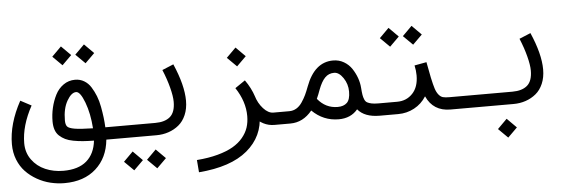

<svg xmlns="http://www.w3.org/2000/svg" viewBox="-113 -722 3345 1136"><g transform="rotate(-5 1559.5 -154.5)"><path d="M424.8 -61.5Q418.9 -149.4 393.6 -216.6Q368.2 -283.7 343.8 -283.7Q315.4 -283.7 289.3 -238.3Q263.2 -192.9 263.2 -122.6Q263.2 -97.2 272.7 -85.9Q282.2 -74.7 316.2 -68.8Q350.1 -63 424.8 -61.5ZM498 -61H530.3V12.2H497.6Q487.3 119.6 416.3 183.3Q345.2 247.1 229 247.1Q187 247.1 145.8 237.1Q104.5 227.1 66.9 205.8Q29.3 184.6 0.7 154.8Q-27.8 125 -44.7 82.8Q-61.5 40.5 -61.5 -8.8Q-61.5 -130.4 10.3 -261.7L74.7 -227.5Q11.7 -112.3 11.7 -8.8Q11.7 47.4 42.5 89.6Q73.2 131.8 122.1 152.8Q170.9 173.8 229 173.8Q317.9 173.8 366.7 131.8Q415.5 89.8 424.3 11.7Q386.2 11.2 358.4 9Q330.6 6.8 302.2 1.5Q273.9 -3.9 254.9 -13.2Q235.8 -22.5 220.2 -36.9Q204.6 -51.3 197.3 -72.8Q189.9 -94.2 189.9 -122.6Q189.9 -163.6 199.2 -203.6Q208.5 -243.7 226.3 -278.8Q244.1 -314 274.7 -335.4Q305.2 -356.9 343.8 -356.9Q373.5 -356.9 397.7 -342.5Q421.9 -328.1 437.7 -302.7Q453.6 -277.3 465.1 -248.3Q476.6 -219.2 483.2 -183.3Q489.7 -147.5 493.2 -119.1Q496.6 -90.8 498 -61ZM358.4 -504.4 414.6 -560.5 470.7 -504.4 414.6 -448.7ZM221.7 -504.4 277.8 -560.5 334 -504.4 277.8 -448.7Z M727.1 151.9 783.2 95.7 839.4 151.9 783.2 207.5ZM590.3 151.9 646.5 95.7 702.6 151.9 646.5 207.5ZM530.3 -61H794.9Q852.5 -61 883.3 -87.6Q914.1 -114.3 914.1 -176.3Q914.1 -209 900.6 -261Q887.2 -313 863.8 -369.1L931.2 -397Q987.3 -268.1 987.3 -176.3Q987.3 -128.9 971.4 -92Q955.6 -55.2 928.5 -33Q901.4 -10.7 867.4 0.7Q833.5 12.2 794.9 12.2H530.3Q515.1 12.2 504.4 1.5Q493.7 -9.3 493.7 -24.4Q493.7 -39.6 504.4 -50.3Q515.1 -61 530.3 -61Z M1250 -407.7 1306.2 -463.9 1362.3 -407.7 1306.2 -352.1ZM1590.8 -61V12.2H1496.1Q1461.4 12.2 1431.4 -3.2Q1401.4 -18.6 1380.9 -43.7Q1360.4 -68.8 1346.4 -95.2Q1332.5 -121.6 1324.2 -149.4L1394.5 -169.9Q1407.7 -125 1436.8 -93Q1465.8 -61 1496.1 -61ZM1284.7 -224.6 1344.7 -265.6Q1413.6 -169.4 1413.6 -54.2Q1413.6 72.8 1315.7 155Q1217.8 237.3 1026.9 252.4L1021 179.2Q1090.8 173.8 1145.5 158.9Q1200.2 144 1236.6 122.8Q1272.9 101.6 1296.4 73.2Q1319.8 44.9 1330.1 13.7Q1340.3 -17.6 1340.3 -54.2Q1340.3 -141.1 1284.7 -224.6Z M1590.8 -61Q1613.8 -61 1633.1 -72.5Q1652.3 -84 1667 -105.7Q1681.6 -127.4 1691.4 -147.9Q1701.2 -168.5 1711.9 -197.3Q1764.2 -337.4 1874.5 -337.4Q1909.7 -337.4 1938.5 -320.6Q1967.3 -303.7 1985.1 -276.9Q2002.9 -250 2013.4 -220.5Q2023.9 -190.9 2025.9 -161.6Q2027.8 -134.8 2030.3 -119.9Q2032.7 -105 2038.3 -91.8Q2043.9 -78.6 2054.2 -73Q2064.5 -67.4 2080.3 -64.2Q2096.2 -61 2121.1 -61V12.2Q2032.2 12.2 1991.2 -37.1Q1950.2 12.2 1878.4 12.2Q1787.1 12.2 1720.2 -53.7Q1666.5 12.2 1590.8 12.2Q1575.7 12.2 1564.9 1.5Q1554.2 -9.3 1554.2 -24.4Q1554.2 -39.6 1564.9 -50.3Q1575.7 -61 1590.8 -61ZM1953.1 -146Q1953.1 -190.9 1928.2 -227.5Q1903.3 -264.2 1874.5 -264.2Q1841.8 -264.2 1820.1 -241.9Q1798.3 -219.7 1780.3 -171.9Q1770.5 -144 1759.3 -119.6Q1807.1 -61 1878.4 -61Q1914.1 -61 1933.6 -79.8Q1953.1 -98.6 1953.1 -146Z M2298.8 -444.8 2355 -501 2411.1 -444.8 2355 -389.2ZM2162.1 -444.8 2218.3 -501 2274.4 -444.8 2218.3 -389.2ZM2121.1 -61H2231Q2287.1 -61 2323.2 -99.4Q2359.4 -137.7 2359.4 -206.5Q2359.4 -234.9 2352.5 -266.1L2424.3 -279.3Q2436.5 -211.9 2442.4 -185.5Q2451.7 -142.6 2459 -119.9Q2466.3 -97.2 2478 -82.8Q2489.7 -68.4 2503.4 -64.7Q2517.1 -61 2541.5 -61H2651.4V12.2H2541.5Q2439.5 12.2 2398.4 -78.6Q2371.1 -35.2 2326.9 -11.5Q2282.7 12.2 2231 12.2H2121.1Q2106 12.2 2095.2 1.5Q2084.5 -9.3 2084.5 -24.4Q2084.5 -39.6 2095.2 -50.3Q2106 -61 2121.1 -61Z M2651.4 -61H2916Q2973.6 -61 3004.4 -87.6Q3035.2 -114.3 3035.2 -176.3Q3035.2 -209 3021.7 -261Q3008.3 -313 2984.9 -369.1L3052.2 -397Q3108.4 -268.1 3108.4 -176.3Q3108.4 -128.9 3092.5 -92Q3076.7 -55.2 3049.6 -33Q3022.5 -10.7 2988.5 0.7Q2954.6 12.2 2916 12.2H2651.4Q2636.2 12.2 2625.5 1.5Q2614.7 -9.3 2614.7 -24.4Q2614.7 -39.6 2625.5 -50.3Q2636.2 -61 2651.4 -61ZM2811.5 151.9 2867.7 95.7 2923.8 151.9 2867.7 207.5Z"/></g></svg>

Font: AzarMehrMonospaced
Style: SerifBold
Weight: 1
Designer: Amin Abedi
Version: Version 1.00